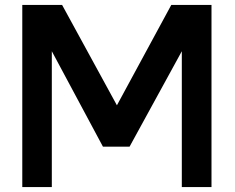

<svg xmlns="http://www.w3.org/2000/svg" viewBox="-20 -753 958 784"><path d="M843.6 10.8H722.4V-543.8L509 -154H400.4L191.6 -543.8V10.8H71V-732.8H233.6L457.4 -323L679.4 -732.8H843.6Z"/></svg>

Font: SUIT Variable
Style: Regular
Weight: 400
Designer: Sunn Youn; Korean Glyphs from Source Han Sans (Sandoll Communications; Soo-young Jang, Joo-yeon Kang)
Foundry: Sunn
Version: Version 1.150;FEAKit 1.0